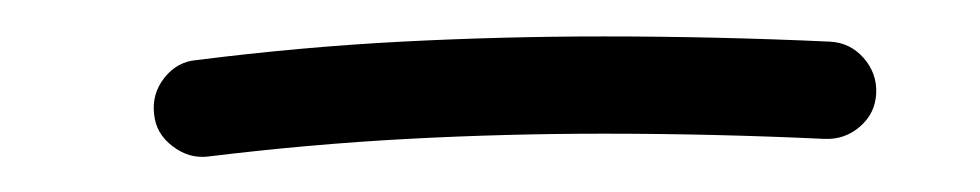

<svg xmlns="http://www.w3.org/2000/svg" viewBox="-20 -719 546 107"><path d="M65.9 -655.3Q64.5 -666.5 71.5 -675.5Q78.6 -684.6 89.4 -685.5Q147.9 -692.9 204.1 -695.8Q260.3 -698.7 316.4 -698.7Q378.9 -698.7 442.4 -695.8Q453.6 -695.3 461.2 -686.8Q468.8 -678.2 468.3 -667Q467.8 -655.8 459.2 -648.4Q450.7 -641.1 439.5 -641.6Q377.4 -644.5 316.4 -644.5Q261.7 -644.5 207.3 -641.6Q152.8 -638.7 96.2 -631.8Q85.4 -630.4 76.2 -637.5Q66.9 -644.5 65.9 -655.3Z"/></svg>

Font: Mikhak-DS1-FD Light
Style: Regular
Weight: 300
Designer: Amin Abedi
Version: Version 3.2